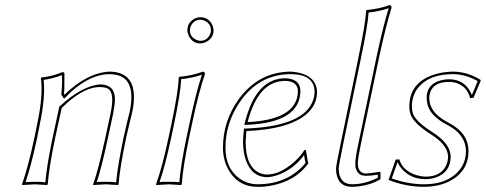

<svg xmlns="http://www.w3.org/2000/svg" viewBox="-20 -718 1893 748"><path d="M471.2 -180.2Q446.8 -63 441.9 0L439.9 2.9Q438 2.9 392.1 0Q392.1 0 342.8 2.9V0Q363.3 -56.2 390.1 -180.2L411.1 -277.8Q427.7 -357.9 399.9 -373Q387.7 -378.9 368.2 -378.9Q312.5 -378.9 242.7 -318.4Q231 -307.6 220.2 -296.9L194.8 -180.2Q170.4 -63 166 0L163.1 2.9Q161.1 2.9 116.2 0L66.9 2.9L65.9 0Q90.3 -70.3 113.8 -180.2L125 -234.9Q148.9 -349.1 139.2 -413.1L141.1 -416Q183.1 -420.4 223.1 -437Q230.5 -437 231 -431.6Q231 -428.7 231 -426.8Q231 -426.8 230.5 -367.2Q230 -359.4 229 -352.1L231 -349.1Q320.3 -435.1 407.2 -439Q527.3 -437 495.1 -280.8Q491.7 -264.6 482.9 -230.5Q474.6 -195.8 471.2 -180.2ZM461.4 -182.1Q464.8 -198.2 473.1 -233.4Q481.4 -268.1 485.4 -283.2Q511.2 -409.7 433.6 -426.3Q420.9 -428.7 407.2 -429.2Q332.5 -429.2 254.4 -357.9Q245.6 -349.6 238.3 -341.8L229.5 -333L218.8 -349.6L219.2 -353Q223.1 -392.6 221.2 -425.3Q185.5 -411.6 149.9 -406.7Q157.7 -341.8 134.8 -232.9L124 -177.7Q101.6 -73.2 79.6 -8.3Q97.2 -9.8 116.2 -9.8Q139.2 -9.8 156.7 -7.8Q161.6 -69.8 185.1 -182.1L210.9 -301.8L212.9 -304.2Q298.3 -382.3 368.2 -389.2Q427.2 -389.2 427.7 -333Q427.7 -331.5 427.7 -331.1Q427.2 -309.1 420.9 -275.9L399.9 -177.7Q374.5 -59.6 356.9 -8.8Q374.5 -10.3 392.1 -9.8Q414.1 -9.8 432.6 -7.8Q438 -69.8 461.4 -182.1Z M710 -600.1Q710 -630.4 738.3 -645.5Q749.5 -650.9 760.7 -650.9Q791 -650.9 806.2 -622.6Q811.5 -611.3 812 -600.1Q812 -569.8 783.2 -554.7Q772 -549.3 760.7 -548.8Q730.5 -548.8 715.8 -577.6Q710.4 -588.9 710 -600.1ZM647.9 -234.9Q674.8 -362.3 676.3 -416L678.7 -418.9Q727.1 -422.9 771 -439Q778.8 -437 778.3 -429.2Q753.9 -356.9 731.4 -251L716.3 -180.2Q693.4 -70.8 688 0L685.5 2.9Q683.6 2.9 637.7 0L588.4 2.9L587.9 0Q612.8 -68.8 636.2 -180.2ZM719.7 -600.1Q719.7 -574.7 744.6 -563Q752.9 -559.1 760.7 -559.1Q786.1 -559.1 797.9 -583.5Q801.8 -592.3 801.8 -600.1Q801.8 -625.5 777.3 -637.2Q768.6 -641.1 760.7 -641.1Q735.4 -641.1 723.6 -616.7Q719.7 -607.9 719.7 -600.1ZM657.7 -232.9 646 -177.7Q623.5 -71.8 601.6 -8.8Q618.2 -10.3 637.7 -9.8Q661.6 -9.8 678.7 -8.3Q684.6 -77.6 706.5 -182.1L721.7 -252.9Q744.1 -358.4 766.6 -426.8Q727.5 -413.6 686 -409.7Q683.1 -354 657.7 -232.9Z M939.9 -207.5Q937.5 -178.7 937 -166Q937 -66.9 993.2 -43.5Q1006.3 -38.1 1020.5 -38.1Q1070.8 -38.1 1126.5 -87.4Q1151.9 -110.4 1166 -133.8L1171.9 -132.8Q1172.9 -128.9 1174.3 -118.2Q1178.2 -89.8 1181.6 -82Q1131.3 -11.7 1033.2 5.9Q1008.3 10.3 983.4 9.8Q906.2 9.8 868.7 -59.1Q848.6 -97.2 848.6 -142.6Q848.6 -246.1 910.6 -332.5Q988.8 -438.5 1113.8 -439Q1210 -431.6 1215.3 -362.3Q1215.3 -274.4 1103 -234.4Q1037.6 -211.4 939.9 -207.5ZM1140.6 -363.8Q1138.7 -402.3 1090.8 -402.8Q986.8 -402.8 945.3 -244.6Q944.8 -242.7 944.8 -242.2Q1139.6 -252 1140.6 -363.8ZM929.7 -208.5 930.7 -217.3H939.5Q1167.5 -226.6 1200.7 -330.1Q1205.6 -345.7 1205.6 -362.3Q1203.1 -428.2 1113.8 -429.2Q987.8 -429.2 913.1 -318.8Q858.4 -237.3 858.4 -142.6Q858.4 -62 913.1 -22.5Q944.3 -0.5 983.4 0Q1087.4 0 1153.3 -64.5Q1163.1 -74.2 1170.4 -83.5Q1167.5 -94.2 1164.6 -113.8Q1124 -58.6 1062 -36.1Q1039.6 -28.3 1020.5 -27.8Q962.4 -27.8 938.5 -92.3Q926.8 -124.5 926.8 -166Q926.8 -178.7 929.7 -208.5ZM1150.4 -363.8Q1148.9 -241.2 945.3 -231.9L931.6 -231.4L935.1 -244.6Q976.1 -404.3 1080.6 -412.6Q1085.9 -413.1 1090.8 -413.1Q1149.4 -411.6 1150.4 -363.8Z M1374 -82Q1374 -43 1405.8 -42Q1416 -42 1460.4 -48.8L1462.4 -45.9V-20Q1421.4 4.9 1364.3 9.3Q1356.9 9.8 1351.1 9.8Q1296.9 9.8 1290 -46.4Q1289.1 -53.7 1289.1 -61Q1289.1 -72.8 1309.1 -168L1374 -481.9Q1404.8 -630.9 1406.2 -675.8L1409.2 -679.2Q1457 -683.1 1498 -698.2Q1505.4 -696.3 1505.4 -688Q1482.9 -615.2 1458 -500L1386.2 -158.2Q1374 -100.1 1374 -82ZM1364.3 -82Q1364.3 -103 1376.5 -160.2L1448.2 -502Q1472.7 -616.2 1494.1 -686Q1457 -673.3 1416 -669.4Q1413.6 -621.6 1383.8 -480L1318.8 -166Q1299.3 -70.8 1299.3 -61Q1300.8 -1 1351.1 0Q1402.8 -0.5 1452.1 -25.9V-37.6Q1398.9 -28.3 1382.8 -38.1Q1369.1 -47.4 1365.2 -66.4Q1364.3 -74.2 1364.3 -82Z M1521.5 -96.2 1535.6 -97.2Q1548.8 -52.7 1602.5 -35.6Q1620.6 -30.3 1637.7 -29.8Q1695.8 -29.8 1717.3 -71.8Q1725.6 -88.9 1725.6 -108.4Q1724.1 -153.3 1660.2 -193.8Q1598.6 -232.9 1582.5 -265.1Q1574.7 -281.7 1574.7 -303.2Q1574.7 -395 1668.9 -426.8Q1705.1 -438.5 1745.1 -439Q1800.8 -438.5 1851.6 -407.2L1853 -403.8L1824.7 -336.9L1811.5 -335.9Q1800.8 -378.9 1760.3 -394Q1745.6 -398.9 1729.5 -398.9Q1669.9 -398.9 1655.8 -357.9Q1652.3 -347.7 1652.3 -336.9Q1652.3 -283.2 1713.9 -247.6Q1721.7 -243.2 1729.5 -238.8Q1804.7 -199.2 1805.2 -129.9Q1805.2 -51.8 1734.4 -13.7Q1690.4 9.8 1630.9 9.8Q1560.1 9.3 1493.7 -17.1ZM1528.8 -86.4 1506.3 -22.9Q1568.4 -0.5 1630.9 0Q1707 0 1751.2 -36.6Q1795.4 -73.2 1795.4 -129.9Q1793.9 -193.8 1725.1 -230Q1657.2 -264.6 1645.5 -311Q1642.6 -323.7 1642.1 -336.9Q1642.1 -390.6 1698.7 -405.3Q1713.9 -409.2 1729.5 -409.2Q1788.6 -409.2 1814.5 -356.4Q1816.9 -351.6 1818.4 -347.7L1840.8 -401.9Q1794.4 -428.7 1745.1 -429.2Q1652.3 -429.2 1609.4 -377Q1585 -346.2 1584.5 -303.2Q1585 -282.7 1591.3 -269.5Q1606.9 -239.3 1665.5 -202.6Q1734.9 -158.2 1735.8 -108.4Q1735.8 -45.9 1675.8 -25.9Q1657.2 -20 1637.7 -20Q1581.5 -20 1545.9 -59.6Q1534.7 -72.3 1528.8 -86.4Z"/></svg>

Font: Linux Biolinum Outline O
Style: Italic
Weight: 400
Italic angle: -12°
Designer: Philipp H. Poll
Foundry: Philipp H. Poll
Version: Version 0.6.2